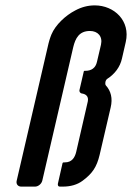

<svg xmlns="http://www.w3.org/2000/svg" viewBox="-20 -693 490 713"><path d="M171 -565C166 -553 161 -537 157 -518L42 -22C39 -10 46 0 59 0H110C122 0 134 -10 137 -22L252 -518C260 -551 274 -578 314 -578C343 -578 362 -558 355 -527L340 -463C335 -441 320 -430 297 -430H294C292 -430 291 -429 291 -427L275 -358C274 -353 278 -347 283 -346C299 -344 310 -335 306 -316L263 -129C258 -108 247 -90 221 -90H217C214 -90 212 -88 212 -86L195 -11C194 -5 196 0 202 0H213C242 0 267 -7 287 -22C323 -49 339 -72 350 -118L391 -294C399 -328 392 -355 373 -376C369 -381 371 -395 378 -400C406 -418 426 -444 433 -476L447 -537C465 -616 404 -673 332 -673C307 -673 283 -667 259 -654C224 -636 186 -601 171 -565Z"/></svg>

Font: DIN Rundschrift
Style: EngKursiv
Weight: 400
Width: 3
Version: Version 1.027